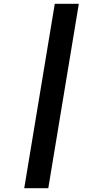

<svg xmlns="http://www.w3.org/2000/svg" viewBox="-20 -843 540 1006"><path d="M107 143 267 -823H393L233 143Z"/></svg>

Font: Iosevka Slab Extrabold
Style: Italic
Weight: 800
Italic angle: -9°
Monospace: yes
Designer: Belleve Invis
Foundry: Belleve Invis
Version: Version 11.1.0; ttfautohint (v1.8.3)